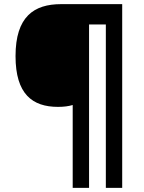

<svg xmlns="http://www.w3.org/2000/svg" viewBox="-20 -780 695 927"><path d="M570 127V-760H275C144 -760 55 -700 55 -509C55 -326 136 -264 260 -264C288 -264 311 -267 331 -273V127H410V-662H491V127Z"/></svg>

Font: Noto Sans Adlam
Style: Bold
Weight: 700
Designer: Mark Jamra, Neil Patel
Foundry: JamraPatel LLC
Version: Version 3.001